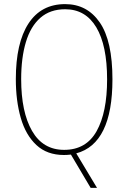

<svg xmlns="http://www.w3.org/2000/svg" viewBox="-20 -744 624 934"><path d="M527 -358Q527 -45 351 2L452 170H421L325 8Q315 9 307 9.5Q299 10 291 10Q209 10 157 -38.5Q105 -87 81 -170.5Q57 -254 57 -359Q57 -535 118.5 -629.5Q180 -724 297 -724Q404 -724 465.5 -634.5Q527 -545 527 -358ZM83 -359Q83 -199 136 -107Q189 -15 292 -15Q399 -15 450 -106Q501 -197 501 -358Q501 -523 448.5 -611Q396 -699 297 -699Q224 -699 176.5 -657.5Q129 -616 106 -539.5Q83 -463 83 -359Z"/></svg>

Font: Noto Sans Lao Looped Condensed Thin
Style: Regular
Weight: 100
Width: 3
Designer: Mark Frömberg, Ben Mitchell
Foundry: The Fontpad Ltd
Version: Version 1.002; ttfautohint (v1.8.4.7-5d5b)